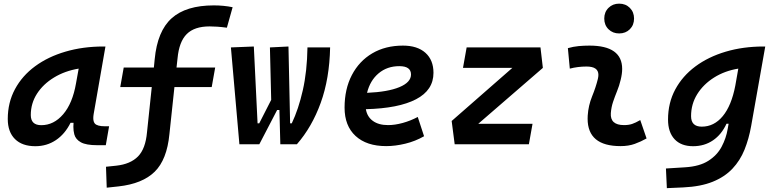

<svg xmlns="http://www.w3.org/2000/svg" viewBox="-20 -771 4142 1026"><path d="M168.9 10.3Q98.6 10.3 60.1 -27.8Q21.5 -65.9 21.5 -135.3Q21.5 -223.1 60.1 -294.7Q98.6 -366.2 167.7 -417Q236.8 -467.8 330.1 -495.1Q423.3 -522.5 532.2 -522.5H543.5L480.5 -161.6Q478.5 -149.4 478.5 -140.1Q478.5 -120.6 486.8 -110.8Q499.5 -96.2 541 -96.2H563L545.4 4.9H499.5Q440.4 4.9 412.4 -10.5Q384.3 -25.9 377 -53.2Q372.1 -71.8 372.1 -93.3Q372.1 -103.5 373 -114.7H356.9Q327.1 -54.7 278.6 -22.2Q230 10.3 168.9 10.3ZM200.7 -102.1Q267.6 -102.1 317.6 -160.4Q367.7 -218.8 386.2 -325.7L400.4 -404.3Q326.7 -392.1 268.8 -356.9Q210.9 -321.8 177.7 -270.3Q144.5 -218.8 144.5 -156.2Q144.5 -102.1 200.7 -102.1Z M550.3 231.9 546.4 120.1 601.6 114.3Q677.2 106 717.5 64.9Q757.8 23.9 765.6 -64.5L791 -305.7H622.6L641.1 -410.2H802.2L806.6 -454.1Q820.8 -605 897.5 -673.6Q974.1 -742.2 1122.6 -742.2Q1175.8 -742.2 1223.1 -732.4L1192.4 -623Q1162.6 -627 1140.6 -628.4Q1118.7 -629.9 1100.1 -629.9Q1019 -629.9 978 -589.1Q937 -548.3 928.7 -459L923.3 -410.2H1129.9L1111.3 -305.7H912.1L885.3 -54.2Q872.1 82.5 806.6 146.7Q741.2 210.9 613.3 225.1Z M1478 0 1473.1 -183.1H1460.9L1365.7 0H1259.3L1213.9 -517.6L1336.4 -522.5L1356.4 -111.8H1365.2L1429.2 -237.3L1422.4 -517.6L1521.5 -522.5L1530.3 -111.8H1539.1Q1575.2 -187.5 1598.1 -288.6Q1621.1 -389.6 1623 -517.6H1744.1Q1740.7 -350.6 1693.8 -221.4Q1647 -92.3 1566.4 0Z M2053.7 -102.5Q2090.3 -102.5 2132.1 -114Q2173.8 -125.5 2212.4 -146L2246.1 -43Q2199.2 -16.1 2145.8 -3.2Q2092.3 9.8 2043.5 9.8Q1939 9.8 1880.1 -44.4Q1821.3 -98.6 1821.3 -195.8Q1821.3 -295.4 1860.4 -370.1Q1899.4 -444.8 1969.5 -486.1Q2039.6 -527.3 2133.3 -527.3Q2210.4 -527.3 2253.4 -488.8Q2296.4 -450.2 2296.4 -381.8Q2296.4 -289.1 2203.1 -240.5Q2109.9 -191.9 1935.1 -187.5Q1941.9 -147 1972.7 -124.8Q2003.4 -102.5 2053.7 -102.5ZM1941.4 -274.9Q2052.7 -279.8 2114.5 -305.4Q2176.3 -331.1 2176.3 -373Q2176.3 -417.5 2113.8 -417.5Q2048.8 -417.5 2003.2 -379.2Q1957.5 -340.8 1941.4 -274.9Z M2880.9 -408.2 2535.6 -109.4H2825.7L2806.2 0H2409.7L2393.6 -124.5L2717.8 -408.2H2454.1L2473.6 -517.6H2868.2Z M3401.4 -129.4 3435.1 -31.2Q3405.3 -14.2 3372.1 -2.2Q3338.9 9.8 3295.9 9.8Q3120.1 9.8 3120.1 -136.7Q3120.1 -145 3120.6 -153.3Q3124 -206.5 3144 -255.9Q3164.1 -305.2 3174.8 -349.1Q3177.7 -361.3 3177.7 -371.1Q3177.7 -415.5 3114.3 -415.5Q3067.9 -415.5 3024.9 -404.3L3014.6 -513.7Q3043.5 -522 3072.3 -524.7Q3101.1 -527.3 3129.9 -527.3Q3304.7 -527.3 3304.7 -402.8Q3304.7 -377 3296.9 -345.2Q3289.1 -312 3277.3 -283.7Q3265.6 -254.9 3256.1 -226.8Q3246.6 -198.7 3244.1 -166.5Q3239.7 -102.5 3314.9 -102.5Q3339.4 -102.5 3357.7 -108.6Q3376 -114.7 3401.4 -129.4ZM3288.6 -592.3Q3254.4 -592.3 3231.7 -614.7Q3209 -637.2 3209 -671.9Q3209 -706.5 3231.7 -729Q3254.4 -751.5 3288.6 -751.5Q3323.2 -751.5 3345.7 -729Q3368.2 -706.5 3368.2 -671.9Q3368.2 -637.2 3345.7 -614.7Q3323.2 -592.3 3288.6 -592.3Z M3543.5 234.4 3538.6 129.4 3641.1 123Q3718.8 118.2 3765.6 88.1Q3812.5 58.1 3836.4 12.7Q3860.4 -32.7 3868.7 -82.5L3873.5 -109.9H3862.3Q3835.9 -52.2 3790 -21Q3744.1 10.3 3683.6 10.3Q3619.6 10.3 3584.7 -27.1Q3549.8 -64.5 3549.8 -132.3Q3549.8 -221.2 3588.4 -293Q3627 -364.7 3696 -416Q3765.1 -467.3 3858.2 -494.9Q3951.2 -522.5 4060.1 -522.5H4069.3L3994.1 -98.1Q3981.9 -29.3 3958.5 28.8Q3935.1 86.9 3893.8 130.6Q3852.5 174.3 3788.6 200.2Q3724.6 226.1 3631.3 230.5ZM3925.3 -404.3Q3853 -392.6 3795.9 -356.7Q3738.8 -320.8 3705.8 -267.8Q3672.9 -214.8 3672.9 -150.4Q3672.9 -94.2 3730 -94.2Q3795.9 -94.2 3842.3 -150.4Q3888.7 -206.5 3909.2 -313Z"/></svg>

Font: CaskaydiaCove NFP SemiBold
Style: Italic
Weight: 600
Italic angle: -10°
Designer: Aaron Bell
Foundry: Saja Typeworks
Version: Version 2111.001; VTT 6.35;Nerd Fonts 3.1.1